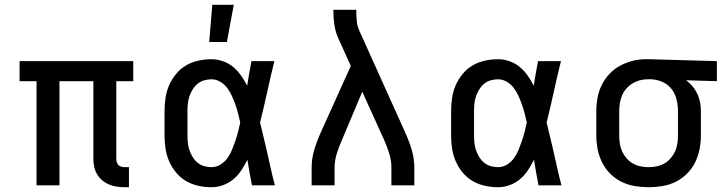

<svg xmlns="http://www.w3.org/2000/svg" viewBox="-20 -776 3040 804"><path d="M520 8H502Q485 8 468.5 5.5Q452 3 436.5 -3.5Q421 -10 408 -21Q395 -32 386.5 -46.5Q378 -61 374.5 -77.5Q371 -94 371 -111V-436H229V0H133V-436H62V-520H538V-436H467V-111Q467 -104 469 -97Q471 -90 476 -85Q481 -80 488 -78Q495 -76 502 -76H520Z M866 8Q838 8 810.5 2Q783 -4 759 -18Q735 -32 717 -54Q699 -76 688 -101.5Q677 -127 673 -154.5Q669 -182 669 -210V-310Q669 -338 673 -365.5Q677 -393 688 -418.5Q699 -444 717 -466Q735 -488 759 -502Q783 -516 810.5 -522Q838 -528 866 -528Q890 -528 914 -519.5Q938 -511 956.5 -495.5Q975 -480 989.5 -459.5Q1004 -439 1015 -417Q1019 -443 1023.5 -468.5Q1028 -494 1033 -520H1129Q1113 -456 1099 -391.5Q1085 -327 1069 -263Q1076 -236 1082 -209Q1088 -182 1095 -154Q1104 -115 1112.5 -76.5Q1121 -38 1131 0H1035Q1030 -27 1025 -53.5Q1020 -80 1016 -107Q1005 -85 991 -63.5Q977 -42 958 -26Q939 -10 915 -1Q891 8 866 8ZM866 -76Q886 -76 903.5 -87Q921 -98 932.5 -114Q944 -130 951.5 -148.5Q959 -167 965.5 -186Q972 -205 977 -224.5Q982 -244 986 -263Q982 -282 977 -301Q972 -320 965.5 -338.5Q959 -357 951 -374.5Q943 -392 931.5 -407.5Q920 -423 902.5 -433.5Q885 -444 866 -444Q850 -444 834.5 -439.5Q819 -435 807 -425Q795 -415 786.5 -401Q778 -387 773 -372Q768 -357 766.5 -341.5Q765 -326 765 -310V-210Q765 -194 766.5 -178.5Q768 -163 773 -148Q778 -133 786.5 -119Q795 -105 807 -95Q819 -85 834.5 -80.5Q850 -76 866 -76ZM856 -600 869 -756H959L930 -600Z M1285 0V-74Q1285 -113 1296.5 -150.5Q1308 -188 1324 -223L1449 -500L1397 -615Q1385 -641 1380.5 -670Q1376 -699 1376 -728V-735H1472V-728Q1472 -708 1474 -687.5Q1476 -667 1484 -649L1676 -223Q1692 -188 1703.5 -150.5Q1715 -113 1715 -74V0H1619V-74Q1619 -104 1610 -133Q1601 -162 1589 -189L1497 -392L1412 -190Q1406 -176 1400.5 -162Q1395 -148 1390.5 -133.5Q1386 -119 1383.5 -104Q1381 -89 1381 -74V0Z M2066 8Q2038 8 2010.5 2Q1983 -4 1959 -18Q1935 -32 1917 -54Q1899 -76 1888 -101.5Q1877 -127 1873 -154.5Q1869 -182 1869 -210V-310Q1869 -338 1873 -365.5Q1877 -393 1888 -418.5Q1899 -444 1917 -466Q1935 -488 1959 -502Q1983 -516 2010.5 -522Q2038 -528 2066 -528Q2090 -528 2114 -519.5Q2138 -511 2156.5 -495.5Q2175 -480 2189.5 -459.5Q2204 -439 2215 -417Q2219 -443 2223.5 -468.5Q2228 -494 2233 -520H2329Q2313 -456 2299 -391.5Q2285 -327 2269 -263Q2276 -236 2282 -209Q2288 -182 2295 -154Q2304 -115 2312.5 -76.5Q2321 -38 2331 0H2235Q2230 -27 2225 -53.5Q2220 -80 2216 -107Q2205 -85 2191 -63.5Q2177 -42 2158 -26Q2139 -10 2115 -1Q2091 8 2066 8ZM2066 -76Q2086 -76 2103.5 -87Q2121 -98 2132.5 -114Q2144 -130 2151.5 -148.5Q2159 -167 2165.5 -186Q2172 -205 2177 -224.5Q2182 -244 2186 -263Q2182 -282 2177 -301Q2172 -320 2165.5 -338.5Q2159 -357 2151 -374.5Q2143 -392 2131.5 -407.5Q2120 -423 2102.5 -433.5Q2085 -444 2066 -444Q2050 -444 2034.5 -439.5Q2019 -435 2007 -425Q1995 -415 1986.5 -401Q1978 -387 1973 -372Q1968 -357 1966.5 -341.5Q1965 -326 1965 -310V-210Q1965 -194 1966.5 -178.5Q1968 -163 1973 -148Q1978 -133 1986.5 -119Q1995 -105 2007 -95Q2019 -85 2034.5 -80.5Q2050 -76 2066 -76Z M2696 8Q2667 8 2637.5 3Q2608 -2 2582 -15Q2556 -28 2535 -49Q2514 -70 2501 -96.5Q2488 -123 2482.5 -152Q2477 -181 2477 -210V-310Q2477 -338 2482 -366Q2487 -394 2499.5 -419.5Q2512 -445 2531.5 -466Q2551 -487 2576 -500.5Q2601 -514 2628.5 -521Q2656 -528 2684 -528H2700L2982 -520V-436L2853 -440Q2868 -429 2880 -414.5Q2892 -400 2900 -383Q2908 -366 2911.5 -347.5Q2915 -329 2915 -310V-210Q2915 -181 2909.5 -152Q2904 -123 2891 -96.5Q2878 -70 2857 -49Q2836 -28 2810 -15Q2784 -2 2754.5 3Q2725 8 2696 8ZM2696 -76Q2713 -76 2730 -79.5Q2747 -83 2762 -91.5Q2777 -100 2788.5 -113.5Q2800 -127 2807 -142.5Q2814 -158 2816.5 -175.5Q2819 -193 2819 -210V-310Q2819 -334 2813.5 -358Q2808 -382 2793.5 -401.5Q2779 -421 2757 -431.5Q2735 -442 2710 -444H2691Q2674 -444 2658 -439.5Q2642 -435 2627.5 -426Q2613 -417 2602 -404Q2591 -391 2584.5 -375.5Q2578 -360 2575.5 -343.5Q2573 -327 2573 -310V-210Q2573 -193 2575.5 -175.5Q2578 -158 2585 -142.5Q2592 -127 2603.5 -113.5Q2615 -100 2630 -91.5Q2645 -83 2662 -79.5Q2679 -76 2696 -76Z"/></svg>

Font: Iosevka Fixed Curly Md Ex
Style: Regular
Weight: 500
Width: 7
Monospace: yes
Designer: Belleve Invis
Foundry: Belleve Invis
Version: Version 30.1.2